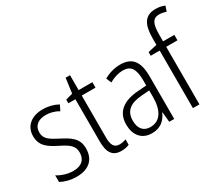

<svg xmlns="http://www.w3.org/2000/svg" viewBox="-130 -1080 1617 1404"><g transform="rotate(-30 678.5 -377.5)"><path d="M332 -136C332 -223 276 -255 201 -294C129 -331 94 -353 94 -408C94 -463 134 -495 198 -495C236 -495 276 -483 305 -465L327 -510C291 -530 247 -542 199 -542C100 -542 41 -487 41 -407C41 -322 95 -289 172 -250C242 -215 277 -191 277 -134C277 -75 242 -39 170 -39C121 -39 72 -56 38 -78V-22C68 -5 114 10 171 10C275 10 332 -44 332 -136Z M560 -38C514 -38 498 -70 498 -133V-486H614V-532H498V-658H461L444 -533L385 -517V-486H444V-130C444 -35 475 10 548 10C575 10 597 5 615 -3V-49C601 -43 580 -38 560 -38Z M853 -542C804 -542 756 -528 715 -504L733 -461C775 -484 813 -495 848 -495C914 -495 943 -457 943 -355V-314L872 -309C744 -300 673 -245 673 -139C673 -55 717 10 806 10C882 10 921 -30 946 -85H948L956 0H998V-359C998 -485 954 -542 853 -542ZM878 -267 944 -272V-216C944 -105 902 -35 819 -35C763 -35 729 -71 729 -140C729 -219 777 -260 878 -267Z M1306 -486V-532H1211V-586C1211 -682 1230 -717 1284 -717C1303 -717 1324 -713 1342 -706L1357 -750C1335 -759 1311 -765 1281 -765C1190 -765 1156 -706 1156 -588V-534L1080 -517V-486H1156V0H1211V-486Z"/></g></svg>

Font: Noto Sans Gujarati Condensed Light
Style: Regular
Weight: 300
Width: 3
Designer: Jelle Bosma - Monotype Design Team, Universal Thirst
Foundry: Monotype Imaging Inc.
Version: Version 2.106